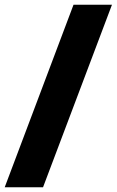

<svg xmlns="http://www.w3.org/2000/svg" viewBox="-38 -731 494 812"><path d="M-18.1 61 272.9 -710.9H435.5L144 61Z"/></svg>

Font: Suwannaphum Black
Style: Regular
Weight: 900
Designer: Danh Hong
Version: Version 8.002; ttfautohint (v1.8.3)